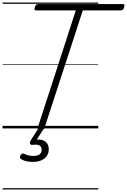

<svg xmlns="http://www.w3.org/2000/svg" viewBox="-20 -1011 1000 1512"><path d="M298 14Q271 14 277 -5L577 -929H267Q255 -929 252.5 -935Q250 -941 255 -955Q259 -969 265 -974Q271 -979 282 -979H945Q958 -979 959.5 -973Q961 -967 957 -954Q954 -940 948 -934.5Q942 -929 930 -929H632L331 -5Q328 5 321 9.5Q314 14 298 14ZM238 264Q214 264 188 258.5Q162 253 144 240Q136 234 137 225.5Q138 217 143 210Q148 201 154.5 199Q161 197 169 200Q183 207 201.5 212Q220 217 243 217Q274 217 291 205Q308 193 308 168Q308 143 289.5 134Q271 125 236 130Q228 131 224 128.5Q220 126 217 121Q215 114 216 108.5Q217 103 222 94L285 -4H328L258 108L243 94Q282 84 309 91Q336 98 350 117Q364 136 364 164Q364 195 348.5 217.5Q333 240 304.5 252Q276 264 238 264ZM0 471H754V481H0ZM0 -20H754V0H0ZM0 -505H754V-500H0ZM0 -991H754V-981H0Z"/></svg>

Font: Playwrite IE Guides
Style: Regular
Weight: 400
Designer: Veronika Burian, José Scaglione
Foundry: TypeTogether
Version: Version 1.003